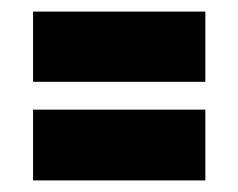

<svg xmlns="http://www.w3.org/2000/svg" viewBox="-20 -472 411 331"><path d="M37 -331V-452H334V-331ZM37 -161V-283H334V-161Z"/></svg>

Font: Bricolage Grotesque 48pt Condensed ExtraBold
Style: Regular
Weight: 800
Width: 3
Designer: Mathieu Triay
Foundry: Atelier Triay
Version: Version 1.001;gftools[0.9.33.dev8+g029e19f]